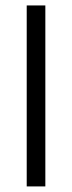

<svg xmlns="http://www.w3.org/2000/svg" viewBox="-20 -685 265 705"><path d="M146.5 -665V-0.5H78.1V-665Z"/></svg>

Font: Vazirmatn RD UI Light
Style: Regular
Weight: 300
Designer: Saber Rastikerdar
Foundry: Saber Rastikerdar
Version: Version 33.003